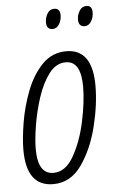

<svg xmlns="http://www.w3.org/2000/svg" viewBox="-53 -760 483 806"><g transform="rotate(-5 188.5 -356.5)"><path d="M231 -694Q231 -723 206 -723Q187 -723 177 -705.5Q167 -688 167 -669Q167 -639 193 -639Q210 -639 220.5 -656Q231 -673 231 -694ZM366 -694Q366 -723 342 -723Q323 -723 312.5 -705.5Q302 -688 302 -669Q302 -639 328 -639Q345 -639 355.5 -656Q366 -673 366 -694ZM351 -387Q351 -541 241 -541Q181 -541 139.5 -498Q98 -455 73 -390Q48 -325 37 -258Q26 -191 26 -144Q26 10 139 10Q212 10 258.5 -56Q305 -122 328 -214.5Q351 -307 351 -387ZM78 -143Q78 -183 87.5 -242Q97 -301 116 -359Q135 -417 164.5 -456Q194 -495 235 -495Q299 -495 299 -387Q299 -324 281.5 -241.5Q264 -159 229.5 -98Q195 -37 144 -37Q78 -37 78 -143Z"/></g></svg>

Font: Noto Sans Display Condensed Light
Style: Italic
Weight: 300
Width: 3
Designer: Monotype Design team
Foundry: Monotype Imaging Inc.
Version: 1.000